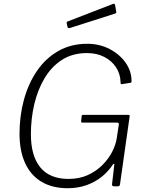

<svg xmlns="http://www.w3.org/2000/svg" viewBox="-20 -983 772 1013"><path d="M337 10Q256 10 199 -24Q142 -58 112.5 -122.5Q83 -187 83 -278Q83 -371 106 -456Q129 -541 174.5 -608Q220 -675 287 -713.5Q354 -752 441 -752Q505 -752 558 -724.5Q611 -697 642.5 -652.5Q674 -608 674 -555Q674 -547 668 -546L623 -539Q619 -538 617.5 -540.5Q616 -543 616 -550Q615 -593 592.5 -627.5Q570 -662 530.5 -682.5Q491 -703 439 -703Q363 -703 307.5 -667.5Q252 -632 215.5 -571Q179 -510 161 -433.5Q143 -357 143 -275Q143 -160 193 -99.5Q243 -39 341 -39Q399 -39 443.5 -59.5Q488 -80 520.5 -112.5Q553 -145 572 -182.5Q591 -220 596 -254L607 -327Q608 -336 598 -336H415Q407 -336 408 -343L411 -372Q412 -377 417 -377H657Q661 -377 663 -375Q665 -373 664 -369L613 -10Q612 0 601 0H583Q570 0 571 -10L583 -114Q584 -119 581 -119Q578 -119 574 -113Q552 -79 517.5 -51Q483 -23 437.5 -6.5Q392 10 337 10ZM587 -958 593 -923Q594 -919 593 -916Q592 -913 586 -911L348 -835Q343 -834 339.5 -836Q336 -838 336 -842L332 -859Q331 -868 335 -869L578 -963Q580 -964 583 -962.5Q586 -961 587 -958Z"/></svg>

Font: Libre Franklin ExtraLight
Style: Italic
Weight: 250
Italic angle: -8°
Designer: Pablo Impallari, Rodrigo Fuenzalida, Nhung Nguyen
Foundry: Impallari Type
Version: Version 3.000